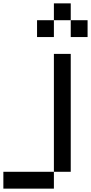

<svg xmlns="http://www.w3.org/2000/svg" viewBox="-20 -1120 540 1140"><path d="M0 0V-100H300V0ZM300 -1100H400V-1000H300ZM200 -900V-1000H300V-900ZM300 -100V-800H400V-100ZM400 -1000H500V-900H400Z"/></svg>

Font: Galmuri9 Regular
Style: Regular
Weight: 400
Designer: Lee Minseo (quiple)
Version: Version 2.399;hotconv 1.1.1;makeotfexe 2.6.0 DEVELOPMENT